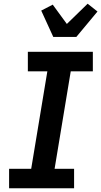

<svg xmlns="http://www.w3.org/2000/svg" viewBox="-20 -1014 545 1034"><path d="M29 0V-105H148L235 -630H130V-735H480V-630H361L274 -105H379V0ZM267 -815 202 -957 264 -989 340 -885 452 -994 505 -952 391 -815Z"/></svg>

Font: Iosevka Extrabold
Style: Italic
Weight: 800
Italic angle: -9°
Monospace: yes
Designer: Belleve Invis
Foundry: Belleve Invis
Version: Version 32.5.0; ttfautohint (v1.8.4)